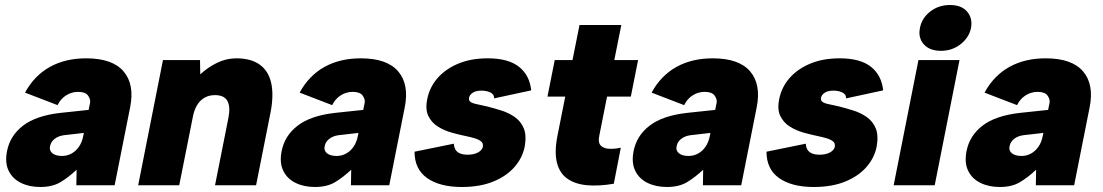

<svg xmlns="http://www.w3.org/2000/svg" viewBox="-20 -740 4405 767"><path d="M285 0 286 -62Q253 -31 221 -12Q189 7 141 7Q97 7 63.5 -9.5Q30 -26 14.5 -58Q-1 -90 8 -136Q20 -198 72 -238Q124 -278 221 -289L334 -301L340 -330Q342 -344 331.5 -358.5Q321 -373 292 -373Q266 -373 244 -359Q222 -345 210 -320L80 -370Q117 -438 179 -472.5Q241 -507 324 -507Q429 -507 473.5 -455Q518 -403 500 -312L438 0ZM315 -209 236 -200Q213 -197 198 -185Q183 -173 180 -156Q176 -139 189 -128Q202 -117 228 -117Q248 -117 265.5 -126.5Q283 -136 295.5 -154Q308 -172 313 -199Z M631 -500H779L780 -443Q810 -471 847 -489Q884 -507 924 -507Q983 -507 1018 -481.5Q1053 -456 1063.5 -408Q1074 -360 1061 -292L1003 0H839L893 -272Q901 -315 888 -337.5Q875 -360 839 -360Q804 -360 781 -337.5Q758 -315 750 -271L696 0H532Z M1382 0 1383 -62Q1350 -31 1318 -12Q1286 7 1238 7Q1194 7 1160.5 -9.5Q1127 -26 1111.5 -58Q1096 -90 1105 -136Q1117 -198 1169 -238Q1221 -278 1318 -289L1431 -301L1437 -330Q1439 -344 1428.5 -358.5Q1418 -373 1389 -373Q1363 -373 1341 -359Q1319 -345 1307 -320L1177 -370Q1214 -438 1276 -472.5Q1338 -507 1421 -507Q1526 -507 1570.5 -455Q1615 -403 1597 -312L1535 0ZM1412 -209 1333 -200Q1310 -197 1295 -185Q1280 -173 1277 -156Q1273 -139 1286 -128Q1299 -117 1325 -117Q1345 -117 1362.5 -126.5Q1380 -136 1392.5 -154Q1405 -172 1410 -199Z M1793 -166Q1794 -151 1800 -141.5Q1806 -132 1818 -127Q1830 -122 1848 -122Q1873 -122 1889.5 -131Q1906 -140 1909 -154Q1911 -168 1901.5 -175.5Q1892 -183 1875 -188Q1858 -193 1838 -197Q1814 -202 1785 -210Q1756 -218 1730.5 -233.5Q1705 -249 1691.5 -276Q1678 -303 1687 -345Q1696 -391 1727.5 -427.5Q1759 -464 1810 -485.5Q1861 -507 1928 -507Q2011 -507 2053.5 -473Q2096 -439 2102 -379L1954 -347Q1954 -359 1946.5 -365.5Q1939 -372 1927.5 -375Q1916 -378 1904 -378Q1881 -378 1868.5 -369.5Q1856 -361 1854 -350Q1852 -341 1857 -335.5Q1862 -330 1872 -327Q1882 -324 1895.5 -321.5Q1909 -319 1925 -315Q1953 -308 1983 -298.5Q2013 -289 2037 -272Q2061 -255 2072.5 -227Q2084 -199 2076 -154Q2067 -109 2035 -72.5Q2003 -36 1950 -14.5Q1897 7 1825 7Q1737 7 1686.5 -28.5Q1636 -64 1636 -134Z M2267 -500 2295 -640H2462L2434 -500H2529L2500 -354H2405L2374 -198Q2368 -170 2380.5 -158Q2393 -146 2415.5 -145.5Q2438 -145 2460 -150L2432 -6Q2373 4 2326 0Q2279 -4 2247.5 -25.5Q2216 -47 2205 -89.5Q2194 -132 2207 -198L2238 -354H2167L2196 -500Z M2788 0 2789 -62Q2756 -31 2724 -12Q2692 7 2644 7Q2600 7 2566.5 -9.5Q2533 -26 2517.5 -58Q2502 -90 2511 -136Q2523 -198 2575 -238Q2627 -278 2724 -289L2837 -301L2843 -330Q2845 -344 2834.5 -358.5Q2824 -373 2795 -373Q2769 -373 2747 -359Q2725 -345 2713 -320L2583 -370Q2620 -438 2682 -472.5Q2744 -507 2827 -507Q2932 -507 2976.5 -455Q3021 -403 3003 -312L2941 0ZM2818 -209 2739 -200Q2716 -197 2701 -185Q2686 -173 2683 -156Q2679 -139 2692 -128Q2705 -117 2731 -117Q2751 -117 2768.5 -126.5Q2786 -136 2798.5 -154Q2811 -172 2816 -199Z M3199 -166Q3200 -151 3206 -141.5Q3212 -132 3224 -127Q3236 -122 3254 -122Q3279 -122 3295.5 -131Q3312 -140 3315 -154Q3317 -168 3307.5 -175.5Q3298 -183 3281 -188Q3264 -193 3244 -197Q3220 -202 3191 -210Q3162 -218 3136.5 -233.5Q3111 -249 3097.5 -276Q3084 -303 3093 -345Q3102 -391 3133.5 -427.5Q3165 -464 3216 -485.5Q3267 -507 3334 -507Q3417 -507 3459.5 -473Q3502 -439 3508 -379L3360 -347Q3360 -359 3352.5 -365.5Q3345 -372 3333.5 -375Q3322 -378 3310 -378Q3287 -378 3274.5 -369.5Q3262 -361 3260 -350Q3258 -341 3263 -335.5Q3268 -330 3278 -327Q3288 -324 3301.5 -321.5Q3315 -319 3331 -315Q3359 -308 3389 -298.5Q3419 -289 3443 -272Q3467 -255 3478.5 -227Q3490 -199 3482 -154Q3473 -109 3441 -72.5Q3409 -36 3356 -14.5Q3303 7 3231 7Q3143 7 3092.5 -28.5Q3042 -64 3042 -134Z M3649 -500H3813L3714 0H3550ZM3739 -537Q3693 -537 3670 -563.5Q3647 -590 3655 -628Q3662 -667 3695.5 -693.5Q3729 -720 3775 -720Q3821 -720 3843.5 -693.5Q3866 -667 3859 -628Q3851 -590 3817.5 -563.5Q3784 -537 3739 -537Z M4118 0 4119 -62Q4086 -31 4054 -12Q4022 7 3974 7Q3930 7 3896.5 -9.5Q3863 -26 3847.5 -58Q3832 -90 3841 -136Q3853 -198 3905 -238Q3957 -278 4054 -289L4167 -301L4173 -330Q4175 -344 4164.5 -358.5Q4154 -373 4125 -373Q4099 -373 4077 -359Q4055 -345 4043 -320L3913 -370Q3950 -438 4012 -472.5Q4074 -507 4157 -507Q4262 -507 4306.5 -455Q4351 -403 4333 -312L4271 0ZM4148 -209 4069 -200Q4046 -197 4031 -185Q4016 -173 4013 -156Q4009 -139 4022 -128Q4035 -117 4061 -117Q4081 -117 4098.5 -126.5Q4116 -136 4128.5 -154Q4141 -172 4146 -199Z"/></svg>

Font: Albert Sans Black
Style: Italic
Weight: 900
Italic angle: -11.25°
Designer: Andreas Rasmussen
Foundry: a.Foundry
Version: Version 1.025